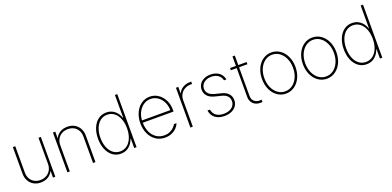

<svg xmlns="http://www.w3.org/2000/svg" viewBox="-0 -1550 4910 2405"><g transform="rotate(-20 2454.5 -348.0)"><path d="M421.9 -530.3H453.1V0H421.9V-85H418.9Q399.4 -43.5 356.9 -18.3Q314.5 6.8 259.8 6.8Q207.5 6.8 166.7 -16.1Q126 -39.1 103 -80.8Q80.1 -122.6 80.1 -176.8V-530.3H112.3V-177.7Q112.3 -132.8 131.6 -97.9Q150.9 -63 185.5 -43.7Q220.2 -24.4 264.6 -24.4Q308.6 -24.4 344.5 -43.9Q380.4 -63.5 401.1 -99.1Q421.9 -134.8 421.9 -180.7Z M646.5 0H614.3V-530.3H645.5V-446.3H649.4Q668 -487.8 710.2 -512.5Q752.4 -537.1 807.6 -537.1Q860.4 -537.1 901.4 -514.2Q942.4 -491.2 965.3 -449.5Q988.3 -407.7 988.3 -353.5V0H956.1V-352.5Q956.1 -397.9 937 -433.1Q918 -468.3 883.3 -487.5Q848.6 -506.8 803.7 -506.8Q758.3 -506.8 722.4 -487.1Q686.5 -467.3 666.5 -431.9Q646.5 -396.5 646.5 -350.6Z M1118.2 -263.7Q1118.2 -342.3 1144 -404.8Q1169.9 -467.3 1217 -502.7Q1264.2 -538.1 1326.2 -538.1Q1389.6 -538.1 1435.5 -501.2Q1481.4 -464.4 1501 -403.3H1504.9V-707H1536.1V0H1504.9V-125H1501Q1479.5 -63 1434.3 -26.1Q1389.2 10.7 1326.2 10.7Q1263.7 10.7 1216.6 -24.7Q1169.4 -60.1 1143.8 -122.3Q1118.2 -184.6 1118.2 -263.7ZM1504.9 -263.7Q1504.9 -333.5 1483.4 -389.2Q1461.9 -444.8 1421.6 -476.3Q1381.3 -507.8 1327.1 -507.8Q1273.4 -507.8 1233.4 -476.1Q1193.4 -444.3 1171.9 -388.9Q1150.4 -333.5 1150.4 -263.7Q1150.4 -193.8 1171.9 -138.4Q1193.4 -83 1233.4 -51.3Q1273.4 -19.5 1327.1 -19.5Q1381.3 -19.5 1421.6 -51Q1461.9 -82.5 1483.4 -138.2Q1504.9 -193.8 1504.9 -263.7Z M1682.6 -263.7Q1682.6 -341.3 1711.7 -404.1Q1740.7 -466.8 1791.5 -502.4Q1842.3 -538.1 1905.3 -538.1Q1965.3 -538.1 2015.4 -505.4Q2065.4 -472.7 2094.7 -414.8Q2124 -356.9 2124 -285.2V-260.7H1713.9Q1714.4 -192.9 1738.8 -137.9Q1763.2 -83 1808.8 -51.3Q1854.5 -19.5 1916 -19.5Q1958.5 -19.5 1991 -34.4Q2023.4 -49.3 2043.9 -70.1Q2064.5 -90.8 2075.2 -111.3H2109.4Q2098.1 -80.6 2071.8 -52.7Q2045.4 -24.9 2005.4 -7.1Q1965.3 10.7 1916 10.7Q1846.7 10.7 1793.7 -24.9Q1740.7 -60.5 1711.7 -123Q1682.6 -185.5 1682.6 -263.7ZM2091.8 -291Q2091.8 -350.6 2066.9 -400.4Q2042 -450.2 1999.3 -479Q1956.5 -507.8 1905.3 -507.8Q1854.5 -507.8 1812.3 -479.5Q1770 -451.2 1743.9 -401.6Q1717.8 -352.1 1714.4 -291Z M2253.9 -530.3H2285.2V-446.3H2289.1Q2306.6 -487.8 2348.6 -512.5Q2390.6 -537.1 2444.3 -537.1H2460V-505.9H2443.4Q2397.9 -505.9 2362.1 -486.3Q2326.2 -466.8 2306.2 -431.9Q2286.1 -397 2286.1 -352.5V0H2253.9Z M2716.8 -508.8Q2676.8 -508.8 2645.5 -494.6Q2614.3 -480.5 2596.7 -455.1Q2579.1 -429.7 2579.1 -397.5Q2579.1 -358.4 2605.7 -331.3Q2632.3 -304.2 2684.6 -291L2766.6 -270.5Q2826.7 -255.9 2857.7 -220.9Q2888.7 -186 2888.7 -135.7Q2888.7 -92.8 2866.2 -59.6Q2843.8 -26.4 2802.5 -7.8Q2761.2 10.7 2707 10.7Q2631.3 10.7 2584.5 -25.1Q2537.6 -61 2527.3 -127H2560.5Q2569.8 -74.2 2607.7 -46.4Q2645.5 -18.6 2707 -18.6Q2751.5 -18.6 2785.4 -33Q2819.3 -47.4 2837.9 -73.7Q2856.4 -100.1 2856.4 -134.8Q2856.4 -174.3 2831.5 -201.4Q2806.6 -228.5 2756.8 -240.2L2674.8 -260.7Q2612.3 -275.9 2580.1 -310.8Q2547.9 -345.7 2547.9 -396.5Q2547.9 -437.5 2568.8 -469.7Q2589.8 -502 2627.7 -520Q2665.5 -538.1 2713.9 -538.1Q2760.3 -538.1 2796.4 -522.5Q2832.5 -506.8 2854.7 -478.3Q2877 -449.7 2883.8 -412.1H2851.6Q2841.8 -457 2806.4 -482.7Q2771 -508.3 2716.8 -508.8Z M3196.3 -501H3085V-118.2Q3085 -87.9 3097.9 -66.2Q3110.8 -44.4 3132.6 -33Q3154.3 -21.5 3179.7 -21.5L3211.9 -22.5V7.8Q3205.1 8.8 3178.7 8.8Q3145 8.8 3116.5 -6.1Q3087.9 -21 3070.8 -49.3Q3053.7 -77.6 3053.7 -115.2V-501H2975.6V-530.3H3053.7V-657.2H3085V-530.3H3196.3Z M3304.2 -263.7Q3304.2 -341.8 3333 -404.3Q3361.8 -466.8 3412.8 -502.4Q3463.9 -538.1 3526.9 -538.1Q3589.8 -538.1 3641.1 -502.4Q3692.4 -466.8 3721.4 -404.1Q3750.5 -341.3 3750.5 -263.7Q3750.5 -185.5 3721.4 -123Q3692.4 -60.5 3641.1 -24.9Q3589.8 10.7 3526.9 10.7Q3463.9 10.7 3412.8 -24.9Q3361.8 -60.5 3333 -123Q3304.2 -185.5 3304.2 -263.7ZM3718.3 -263.7Q3718.3 -332 3693.6 -387.7Q3668.9 -443.4 3625.2 -475.6Q3581.5 -507.8 3526.9 -507.8Q3472.2 -507.8 3428.5 -475.6Q3384.8 -443.4 3360.1 -387.7Q3335.4 -332 3335.4 -263.7Q3335.4 -195.3 3360.1 -139.6Q3384.8 -84 3428.5 -51.8Q3472.2 -19.5 3526.9 -19.5Q3582 -19.5 3625.7 -51.8Q3669.4 -84 3693.8 -139.6Q3718.3 -195.3 3718.3 -263.7Z M3849.1 -263.7Q3849.1 -341.8 3877.9 -404.3Q3906.7 -466.8 3957.8 -502.4Q4008.8 -538.1 4071.8 -538.1Q4134.8 -538.1 4186 -502.4Q4237.3 -466.8 4266.4 -404.1Q4295.4 -341.3 4295.4 -263.7Q4295.4 -185.5 4266.4 -123Q4237.3 -60.5 4186 -24.9Q4134.8 10.7 4071.8 10.7Q4008.8 10.7 3957.8 -24.9Q3906.7 -60.5 3877.9 -123Q3849.1 -185.5 3849.1 -263.7ZM4263.2 -263.7Q4263.2 -332 4238.5 -387.7Q4213.9 -443.4 4170.2 -475.6Q4126.5 -507.8 4071.8 -507.8Q4017.1 -507.8 3973.4 -475.6Q3929.7 -443.4 3905 -387.7Q3880.4 -332 3880.4 -263.7Q3880.4 -195.3 3905 -139.6Q3929.7 -84 3973.4 -51.8Q4017.1 -19.5 4071.8 -19.5Q4127 -19.5 4170.7 -51.8Q4214.4 -84 4238.8 -139.6Q4263.2 -195.3 4263.2 -263.7Z M4394 -263.7Q4394 -342.3 4419.9 -404.8Q4445.8 -467.3 4492.9 -502.7Q4540 -538.1 4602.1 -538.1Q4665.5 -538.1 4711.4 -501.2Q4757.3 -464.4 4776.9 -403.3H4780.8V-707H4812V0H4780.8V-125H4776.9Q4755.4 -63 4710.2 -26.1Q4665 10.7 4602.1 10.7Q4539.6 10.7 4492.4 -24.7Q4445.3 -60.1 4419.7 -122.3Q4394 -184.6 4394 -263.7ZM4780.8 -263.7Q4780.8 -333.5 4759.3 -389.2Q4737.8 -444.8 4697.5 -476.3Q4657.2 -507.8 4603 -507.8Q4549.3 -507.8 4509.3 -476.1Q4469.2 -444.3 4447.8 -388.9Q4426.3 -333.5 4426.3 -263.7Q4426.3 -193.8 4447.8 -138.4Q4469.2 -83 4509.3 -51.3Q4549.3 -19.5 4603 -19.5Q4657.2 -19.5 4697.5 -51Q4737.8 -82.5 4759.3 -138.2Q4780.8 -193.8 4780.8 -263.7Z"/></g></svg>

Font: Pretendard Std Thin
Style: Regular
Weight: 100
Designer: Base glyphs from Inter by Rasmus Andersson; Hangeul glyphs from Noto Sans CJK(Source Han Sans) by Jang Soo-young and Kan
Foundry: Kil Hyung-jin
Version: Version 1.309